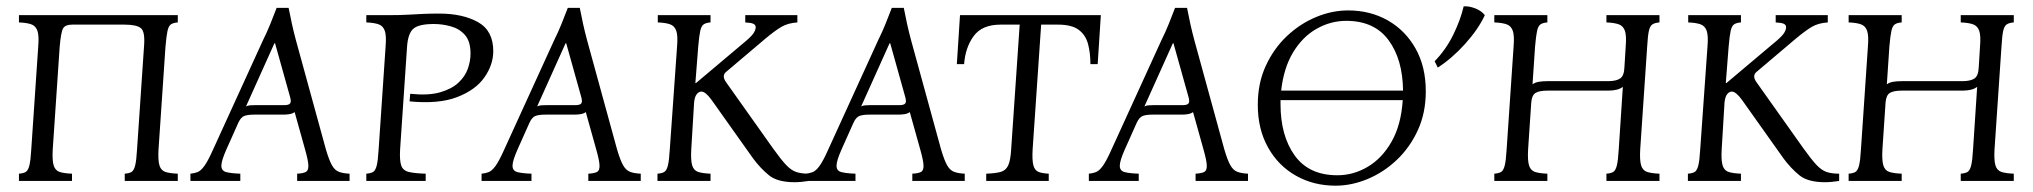

<svg xmlns="http://www.w3.org/2000/svg" viewBox="-20 -573 6437 608"><path d="M504 -425 482 -100Q480 -65 485 -49Q490 -33 504 -28.5Q518 -24 543 -23V0H375V-23Q389 -24 396.5 -28.5Q404 -33 408 -49Q412 -65 414 -100L436 -425Q440 -472 426.5 -483.5Q413 -495 375 -495H208Q187 -495 180 -483.5Q173 -472 169 -425L147 -100Q145 -65 150 -49Q155 -33 169 -28.5Q183 -24 208 -23V0H40V-23Q54 -24 61.5 -28.5Q69 -33 73 -49Q77 -65 79 -100L101 -425Q104 -460 98.5 -475.5Q93 -491 79 -496Q65 -501 40 -502V-525H543V-502Q529 -501 521.5 -496Q514 -491 510.5 -475.5Q507 -460 504 -425Z M1012 -100Q1022 -66 1031 -50Q1040 -34 1053 -29Q1066 -24 1087 -23V0H921V-23Q940 -24 948.5 -28.5Q957 -33 956.5 -49Q956 -65 946 -100L913 -218Q906 -213 896.5 -211.5Q887 -210 877 -210H785Q765 -210 754 -206Q743 -202 735 -185L697 -100Q681 -64 681 -48Q681 -32 696.5 -28Q712 -24 741 -23V0H583V-23Q595 -24 605.5 -28Q616 -32 627.5 -48Q639 -64 655 -100L813 -446Q826 -472 836 -497Q846 -522 856 -548H894Q899 -522 904.5 -497Q910 -472 917 -446ZM880 -240Q895 -240 899 -246Q903 -252 898 -268L851 -436H849L759 -236Q765 -239 772 -239.5Q779 -240 787 -240Z M1140 0V-23Q1154 -24 1161.5 -28.5Q1169 -33 1173 -49Q1177 -65 1179 -100L1201 -425Q1204 -460 1198.5 -475.5Q1193 -491 1179 -496Q1165 -501 1140 -502V-525H1209Q1247 -525 1272.5 -526.5Q1298 -528 1320.5 -529Q1343 -530 1371 -530Q1445 -530 1493.5 -503Q1542 -476 1542 -411Q1542 -368 1514 -328Q1486 -288 1427.5 -265.5Q1369 -243 1277 -252L1279 -276Q1336 -270 1373 -280.5Q1410 -291 1431.5 -311Q1453 -331 1461.5 -355.5Q1470 -380 1470 -403Q1470 -442 1452.5 -462Q1435 -482 1408 -489.5Q1381 -497 1354 -497Q1307 -497 1289.5 -482.5Q1272 -468 1269 -425L1247 -100Q1245 -65 1250.5 -49Q1256 -33 1274.5 -28.5Q1293 -24 1328 -23V0Z M1934 -100Q1944 -66 1953 -50Q1962 -34 1975 -29Q1988 -24 2009 -23V0H1843V-23Q1862 -24 1870.5 -28.5Q1879 -33 1878.5 -49Q1878 -65 1868 -100L1835 -218Q1828 -213 1818.5 -211.5Q1809 -210 1799 -210H1707Q1687 -210 1676 -206Q1665 -202 1657 -185L1619 -100Q1603 -64 1603 -48Q1603 -32 1618.5 -28Q1634 -24 1663 -23V0H1505V-23Q1517 -24 1527.5 -28Q1538 -32 1549.5 -48Q1561 -64 1577 -100L1735 -446Q1748 -472 1758 -497Q1768 -522 1778 -548H1816Q1821 -522 1826.5 -497Q1832 -472 1839 -446ZM1802 -240Q1817 -240 1821 -246Q1825 -252 1820 -268L1773 -436H1771L1681 -236Q1687 -239 1694 -239.5Q1701 -240 1709 -240Z M2496 4Q2442 4 2415 -18Q2388 -40 2365 -71L2233 -257Q2214 -283 2201 -283Q2193 -283 2186.5 -275Q2180 -267 2178 -249L2169 -100Q2167 -65 2172 -49Q2177 -33 2191 -28.5Q2205 -24 2230 -23V0H2062V-23Q2076 -24 2083.5 -28.5Q2091 -33 2095 -49Q2099 -65 2101 -100L2124 -425Q2127 -460 2121.5 -475.5Q2116 -491 2102 -496Q2088 -501 2063 -502V-525H2230V-502Q2216 -501 2208.5 -496Q2201 -491 2197.5 -475.5Q2194 -460 2191 -425L2182 -310H2184L2330 -433Q2356 -454 2364.5 -465.5Q2373 -477 2373 -487Q2373 -494 2366 -497.5Q2359 -501 2340 -502V-525H2505V-502Q2475 -500 2454.5 -488Q2434 -476 2403 -450L2279 -345Q2265 -333 2279 -313L2428 -103Q2453 -68 2469 -51Q2485 -34 2501 -28.5Q2517 -23 2541 -23V0Q2528 2 2517 3Q2506 4 2496 4Z M2960 -100Q2970 -66 2979 -50Q2988 -34 3001 -29Q3014 -24 3035 -23V0H2869V-23Q2888 -24 2896.5 -28.5Q2905 -33 2904.5 -49Q2904 -65 2894 -100L2861 -218Q2854 -213 2844.5 -211.5Q2835 -210 2825 -210H2733Q2713 -210 2702 -206Q2691 -202 2683 -185L2645 -100Q2629 -64 2629 -48Q2629 -32 2644.5 -28Q2660 -24 2689 -23V0H2531V-23Q2543 -24 2553.5 -28Q2564 -32 2575.5 -48Q2587 -64 2603 -100L2761 -446Q2774 -472 2784 -497Q2794 -522 2804 -548H2842Q2847 -522 2852.5 -497Q2858 -472 2865 -446ZM2828 -240Q2843 -240 2847 -246Q2851 -252 2846 -268L2799 -436H2797L2707 -236Q2713 -239 2720 -239.5Q2727 -240 2735 -240Z M3103 0V-23Q3132 -24 3148.5 -28.5Q3165 -33 3172.5 -49Q3180 -65 3182 -100L3209 -495H3148Q3090 -495 3063.5 -459Q3037 -423 3033 -370H3010L3020 -525H3466L3456 -370H3433Q3433 -405 3425.5 -433.5Q3418 -462 3396 -478.5Q3374 -495 3331 -495H3277L3250 -100Q3248 -65 3252.5 -49Q3257 -33 3269 -28.5Q3281 -24 3301 -23V0Z M3857 -100Q3867 -66 3876 -50Q3885 -34 3898 -29Q3911 -24 3932 -23V0H3766V-23Q3785 -24 3793.5 -28.5Q3802 -33 3801.5 -49Q3801 -65 3791 -100L3758 -218Q3751 -213 3741.5 -211.5Q3732 -210 3722 -210H3630Q3610 -210 3599 -206Q3588 -202 3580 -185L3542 -100Q3526 -64 3526 -48Q3526 -32 3541.5 -28Q3557 -24 3586 -23V0H3428V-23Q3440 -24 3450.5 -28Q3461 -32 3472.5 -48Q3484 -64 3500 -100L3658 -446Q3671 -472 3681 -497Q3691 -522 3701 -548H3739Q3744 -522 3749.5 -497Q3755 -472 3762 -446ZM3725 -240Q3740 -240 3744 -246Q3748 -252 3743 -268L3696 -436H3694L3604 -236Q3610 -239 3617 -239.5Q3624 -240 3632 -240Z M4209 15Q4140 15 4084 -16.5Q4028 -48 3995.5 -106Q3963 -164 3963 -241Q3963 -310 3988.5 -365Q4014 -420 4055.5 -459Q4097 -498 4147.5 -519Q4198 -540 4249 -540Q4319 -540 4374.5 -508.5Q4430 -477 4462.5 -419.5Q4495 -362 4495 -284Q4495 -215 4469.5 -160Q4444 -105 4402.5 -66Q4361 -27 4310.5 -6Q4260 15 4209 15ZM4243 -507Q4194 -507 4149.5 -482Q4105 -457 4075 -407.5Q4045 -358 4037 -286H4423Q4422 -385 4377 -446Q4332 -507 4243 -507ZM4215 -18Q4266 -18 4311.5 -45Q4357 -72 4387 -125Q4417 -178 4422 -256H4035Q4035 -255 4035 -252.5Q4035 -250 4035 -243Q4035 -143 4080 -80.5Q4125 -18 4215 -18Z M5196 -425 5174 -100Q5172 -65 5177 -49Q5182 -33 5196 -28.5Q5210 -24 5235 -23V0H5067V-23Q5081 -24 5088.5 -28.5Q5096 -33 5100 -49Q5104 -65 5106 -100L5119 -298Q5104 -286 5072 -286H4880Q4855 -286 4843 -279Q4831 -272 4829 -249L4819 -100Q4817 -65 4822 -49Q4827 -33 4841 -28.5Q4855 -24 4880 -23V0H4712V-23Q4726 -24 4733.5 -28.5Q4741 -33 4745 -49Q4749 -65 4751 -100L4773 -425Q4776 -460 4770.5 -475.5Q4765 -491 4751 -496Q4737 -501 4712 -502V-525H4880V-502Q4866 -501 4858.5 -496Q4851 -491 4847.5 -475.5Q4844 -460 4841 -425L4833 -306Q4841 -312 4853 -314Q4865 -316 4880 -316H5072Q5098 -316 5110.5 -324.5Q5123 -333 5124 -360L5128 -425Q5131 -460 5125.5 -475.5Q5120 -491 5106 -496Q5092 -501 5067 -502V-525H5235V-502Q5221 -501 5213 -496Q5205 -491 5201.5 -475.5Q5198 -460 5196 -425ZM4615 -553Q4632 -554 4651.5 -546.5Q4671 -539 4682 -525Q4661 -480 4619.5 -434Q4578 -388 4533 -359L4523 -379Q4559 -416 4582 -463Q4605 -510 4615 -553Z M5759 4Q5705 4 5678 -18Q5651 -40 5628 -71L5496 -257Q5477 -283 5464 -283Q5456 -283 5449.5 -275Q5443 -267 5441 -249L5432 -100Q5430 -65 5435 -49Q5440 -33 5454 -28.5Q5468 -24 5493 -23V0H5325V-23Q5339 -24 5346.5 -28.5Q5354 -33 5358 -49Q5362 -65 5364 -100L5387 -425Q5390 -460 5384.5 -475.5Q5379 -491 5365 -496Q5351 -501 5326 -502V-525H5493V-502Q5479 -501 5471.5 -496Q5464 -491 5460.5 -475.5Q5457 -460 5454 -425L5445 -310H5447L5593 -433Q5619 -454 5627.5 -465.5Q5636 -477 5636 -487Q5636 -494 5629 -497.5Q5622 -501 5603 -502V-525H5768V-502Q5738 -500 5717.5 -488Q5697 -476 5666 -450L5542 -345Q5528 -333 5542 -313L5691 -103Q5716 -68 5732 -51Q5748 -34 5764 -28.5Q5780 -23 5804 -23V0Q5791 2 5780 3Q5769 4 5759 4Z M6318 -425 6296 -100Q6294 -65 6299 -49Q6304 -33 6318 -28.5Q6332 -24 6357 -23V0H6189V-23Q6203 -24 6210.5 -28.5Q6218 -33 6222 -49Q6226 -65 6228 -100L6241 -298Q6226 -286 6194 -286H6002Q5977 -286 5965 -279Q5953 -272 5951 -249L5941 -100Q5939 -65 5944 -49Q5949 -33 5963 -28.5Q5977 -24 6002 -23V0H5834V-23Q5848 -24 5855.5 -28.5Q5863 -33 5867 -49Q5871 -65 5873 -100L5895 -425Q5898 -460 5892.5 -475.5Q5887 -491 5873 -496Q5859 -501 5834 -502V-525H6002V-502Q5988 -501 5980.5 -496Q5973 -491 5969.5 -475.5Q5966 -460 5963 -425L5955 -306Q5963 -312 5975 -314Q5987 -316 6002 -316H6194Q6220 -316 6232.5 -324.5Q6245 -333 6246 -360L6250 -425Q6253 -460 6247.5 -475.5Q6242 -491 6228 -496Q6214 -501 6189 -502V-525H6357V-502Q6343 -501 6335 -496Q6327 -491 6323.5 -475.5Q6320 -460 6318 -425Z"/></svg>

Font: Bona Nova SC
Style: Italic
Weight: 400
Italic angle: -4°
Designer: Mateusz Machalski
Foundry: Capitalics
Version: Version 4.001; ttfautohint (v1.8.4.7-5d5b)